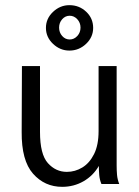

<svg xmlns="http://www.w3.org/2000/svg" viewBox="-20 -713 540 744"><path d="M221 11Q153 11 108 -40Q63 -91 64 -202L65 -457H135V-202Q135 -115 165.5 -81Q196 -47 239 -47Q271 -47 299 -64Q327 -81 344.5 -116Q362 -151 362 -205V-457H432V-71Q432 -53 433.5 -35.5Q435 -18 442 0H373Q366 -17 364.5 -35Q363 -53 363 -70Q341 -32 303.5 -10.5Q266 11 221 11ZM249 -517Q213 -517 185.5 -543Q158 -569 158 -605Q158 -641 185.5 -667Q213 -693 249 -693Q287 -693 314 -667.5Q341 -642 341 -605Q341 -569 313.5 -543Q286 -517 249 -517ZM250 -560Q267 -560 279.5 -573.5Q292 -587 292 -606Q292 -625 279.5 -638.5Q267 -652 250 -652Q233 -652 221 -638.5Q209 -625 209 -606Q209 -587 221 -573.5Q233 -560 250 -560Z"/></svg>

Font: Inconsolata Nerd Font Mono
Style: Regular
Weight: 400
Monospace: yes
Designer: Raph Levien, Cyreal, Brenton Simpson
Foundry: Raph Levien, Cyreal, Google
Version: Version 3.000; ttfautohint (v1.8.3);Nerd Fonts 3.0.2